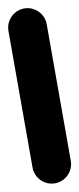

<svg xmlns="http://www.w3.org/2000/svg" viewBox="-91 -832 358 865"><g transform="rotate(-10 87.5 -400.0)"><path d="M0 -87.7H175V-712.7H0ZM87.7 -175Q63.7 -175 43.7 -163.2Q23.7 -151.3 11.8 -131.3Q0 -111.3 0 -87.7Q0 -63.7 11.8 -43.7Q23.7 -23.7 43.7 -11.8Q63.7 0 87.7 0Q111.3 0 131.3 -11.8Q151.3 -23.7 163.2 -43.7Q175 -63.7 175 -87.7Q175 -111.3 163.2 -131.3Q151.3 -151.3 131.3 -163.2Q111.3 -175 87.7 -175ZM87.7 -800Q63.7 -800 43.7 -788.2Q23.7 -776.3 11.8 -756.3Q0 -736.3 0 -712.7Q0 -688.7 11.8 -668.7Q23.7 -648.7 43.7 -636.8Q63.7 -625 87.7 -625Q111.3 -625 131.3 -636.8Q151.3 -648.7 163.2 -668.7Q175 -688.7 175 -712.7Q175 -736.3 163.2 -756.3Q151.3 -776.3 131.3 -788.2Q111.3 -800 87.7 -800Z"/></g></svg>

Font: Wavefont Thin
Style: Regular
Weight: 100
Monospace: yes
Version: Version 3.005;gftools[0.9.33]